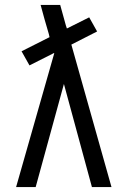

<svg xmlns="http://www.w3.org/2000/svg" viewBox="-20 -755 515 775"><path d="M45 0 199 -540 198 -541 99 -491 67 -548 180 -605 177 -618Q168 -647 160 -676.5Q152 -706 144 -735H223L246 -652L250 -640L340 -685L372 -628L268 -575L430 0H351L238 -416L124 0Z"/></svg>

Font: Iosevka QP
Style: Regular
Weight: 400
Designer: Belleve Invis
Foundry: Belleve Invis
Version: Version 20.0.0; ttfautohint (v1.8.4)